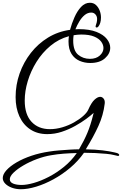

<svg xmlns="http://www.w3.org/2000/svg" viewBox="-68 -994 883 1390"><path d="M83 376Q48 376 18 365Q-12 354 -30 335.5Q-48 317 -48 295Q-48 268 -21.5 238.5Q5 209 52 181.5Q99 154 160 133.5Q221 113 290 103Q321 98 358.5 95Q396 92 434.5 89.5Q473 87 504 87Q541 24 564.5 -32Q588 -88 606 -161L610 -177Q591 -159 556.5 -133.5Q522 -108 476.5 -82.5Q431 -57 379.5 -40Q328 -23 274 -23Q203 -23 151.5 -57Q100 -91 72.5 -151.5Q45 -212 45 -291Q45 -380 74 -462Q103 -544 155.5 -611Q208 -678 280 -722Q352 -766 439 -778Q451 -823 471 -868.5Q491 -914 519 -944Q547 -974 583 -974Q609 -974 626.5 -958Q644 -942 653.5 -917.5Q663 -893 663 -867Q663 -846 658 -829.5Q653 -813 645 -803Q640 -795 631 -795Q627 -795 625 -798.5Q623 -802 625 -808Q629 -818 632 -831Q635 -844 635 -857Q635 -876 623 -889.5Q611 -903 593 -903Q567 -903 545.5 -885.5Q524 -868 507 -840Q490 -812 478 -782Q490 -783 502 -783Q580 -783 630.5 -763Q681 -743 705.5 -712Q730 -681 730 -648Q730 -606 692 -572Q654 -538 585 -538Q544 -538 508 -553.5Q472 -569 450 -603.5Q428 -638 428 -694Q428 -713 431 -732Q357 -712 297.5 -662.5Q238 -613 196.5 -546.5Q155 -480 133 -407Q111 -334 111 -266Q111 -165 160.5 -112Q210 -59 293 -59Q338 -59 383.5 -72.5Q429 -86 468 -108Q507 -130 534.5 -154.5Q562 -179 571 -200Q594 -252 616.5 -272.5Q639 -293 657 -293Q672 -293 682.5 -279.5Q693 -266 690 -243Q680 -160 644.5 -82Q609 -4 553 87Q621 88 674 94.5Q727 101 764 110Q784 114 789.5 119Q795 124 795 127Q795 135 786 135Q782 135 755 128Q737 123 701 119.5Q665 116 622.5 114Q580 112 540 112Q498 172 440.5 220.5Q383 269 319 304Q255 339 193.5 357.5Q132 376 83 376ZM583 -568Q628 -568 654.5 -592Q681 -616 681 -646Q681 -670 664.5 -692.5Q648 -715 613 -729.5Q578 -744 520 -744Q505 -744 492 -742.5Q479 -741 465 -739Q462 -718 462 -700Q462 -627 498 -597.5Q534 -568 583 -568ZM89 345Q125 345 176.5 330.5Q228 316 285 286.5Q342 257 395 214Q448 171 488 114Q440 115 393.5 118.5Q347 122 301 130Q252 138 199.5 157.5Q147 177 102.5 203Q58 229 30.5 255.5Q3 282 3 304Q3 325 27 335Q51 345 89 345Z"/></svg>

Font: Great Vibes
Style: Regular
Weight: 400
Designer: Robert E. Leuschke, Viktoriya Grabowska, Viviana Monsalve, Eben Sorkin
Foundry: Robert E. Leuschke
Version: Version 1.103; ttfautohint (v1.8.4.7-5d5b)